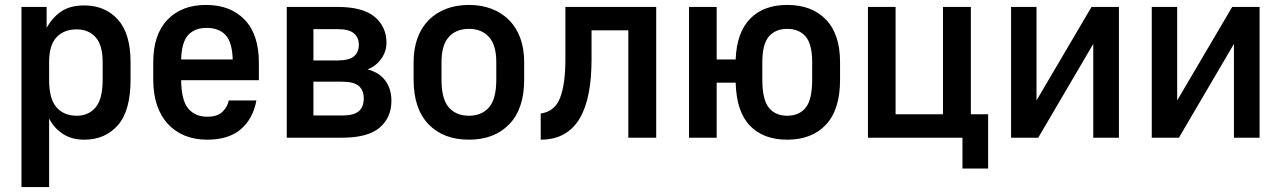

<svg xmlns="http://www.w3.org/2000/svg" viewBox="-20 -558 5190 778"><path d="M67 -530H169V-445Q192 -487 228 -511.5Q264 -536 321 -536Q406 -536 457.5 -479Q509 -422 509 -306V-235Q509 -109 457.5 -50.5Q406 8 321 8Q270 8 234 -16Q198 -40 179 -78V200H67ZM291 -89Q339 -89 367.5 -123Q396 -157 396 -235V-306Q396 -375 367.5 -407Q339 -439 291 -439Q239 -439 209 -407Q179 -375 179 -306V-235Q179 -157 209 -123Q239 -89 291 -89Z M820 8Q770 8 730 -8Q690 -24 661 -55Q632 -86 616.5 -131Q601 -176 601 -235V-306Q601 -418 658.5 -478Q716 -538 815 -538Q914 -538 971.5 -478Q1029 -418 1029 -304V-233H714Q715 -151 743 -118Q771 -85 820 -85Q861 -85 881.5 -105Q902 -125 907 -151H1019Q1005 -76 955.5 -34Q906 8 820 8ZM817 -445Q769 -445 742.5 -416Q716 -387 714 -317H923Q921 -387 894 -416Q867 -445 817 -445Z M1142 -530H1346Q1451 -530 1498.5 -489.5Q1546 -449 1546 -385Q1546 -348 1523.5 -318Q1501 -288 1469 -277Q1518 -264 1542 -230.5Q1566 -197 1566 -150Q1566 -81 1518 -40.5Q1470 0 1366 0H1142ZM1366 -90Q1414 -90 1434 -107.5Q1454 -125 1454 -159Q1454 -192 1434 -209.5Q1414 -227 1366 -227H1250V-90ZM1346 -313Q1394 -313 1414 -329.5Q1434 -346 1434 -377Q1434 -406 1414 -423Q1394 -440 1346 -440H1250V-313Z M1880 8Q1777 8 1716.5 -54.5Q1656 -117 1656 -235V-306Q1656 -360 1671.5 -403Q1687 -446 1716.5 -476Q1746 -506 1787.5 -522Q1829 -538 1880 -538Q1931 -538 1972.5 -522Q2014 -506 2043.5 -476Q2073 -446 2088.5 -403Q2104 -360 2104 -306V-235Q2104 -117 2043.5 -54.5Q1983 8 1880 8ZM1880 -89Q1932 -89 1961.5 -123Q1991 -157 1991 -235V-306Q1991 -375 1961.5 -408Q1932 -441 1880 -441Q1828 -441 1798.5 -408Q1769 -375 1769 -306V-235Q1769 -157 1798.5 -123Q1828 -89 1880 -89Z M2171 -98Q2228 -106 2249.5 -161.5Q2271 -217 2271 -317V-530H2639V0H2526V-435H2377V-317Q2377 -241 2365.5 -181Q2354 -121 2329.5 -79Q2305 -37 2265.5 -14.5Q2226 8 2171 8Z M3170 8Q3073 8 3018.5 -49Q2964 -106 2961 -223H2884V0H2772V-530H2884V-317H2961Q2965 -426 3019.5 -482Q3074 -538 3170 -538Q3270 -538 3327 -478.5Q3384 -419 3384 -306V-235Q3384 -114 3327 -53Q3270 8 3170 8ZM3170 -89Q3218 -89 3244.5 -121.5Q3271 -154 3271 -235V-306Q3271 -379 3244.5 -410Q3218 -441 3170 -441Q3122 -441 3095.5 -410Q3069 -379 3069 -306V-235Q3069 -154 3095.5 -121.5Q3122 -89 3170 -89Z M3880 0H3497V-530H3609V-95H3801V-530H3914V-95H3984V125H3880Z M4077 -530H4180V-151L4403 -530H4514V0H4410V-380L4187 0H4077Z M4647 -530H4750V-151L4973 -530H5084V0H4980V-380L4757 0H4647Z"/></svg>

Font: Golos UI Medium
Style: Regular
Weight: 500
Designer: A.Korolkova, Vitaly Kuzmin
Foundry: ParaType Ltd
Version: Version 2.000